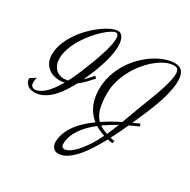

<svg xmlns="http://www.w3.org/2000/svg" viewBox="-236 -910 1418 1430"><g transform="rotate(30 473.0 -194.5)"><path d="M413.6 -310.1Q387.2 -280.3 362.1 -254.6Q336.9 -229 310.5 -209.5Q290.5 -171.4 265.4 -132.6Q240.2 -93.8 209.5 -62.3Q178.7 -30.8 142.6 -11Q106.4 8.8 64.9 8.8Q25.9 8.8 3.4 -11.7Q-19 -32.2 -19.5 -64.9L28.3 -95.2Q22 -71.8 22 -55.2Q22 -32.2 32.2 -22Q42.5 -11.7 56.6 -11.7Q93.8 -11.7 137 -49.8Q180.2 -87.9 226.1 -168Q203.1 -162.6 179.7 -162.6Q154.8 -162.6 129.6 -170.9Q104.5 -179.2 84.2 -196Q64 -212.9 51.3 -239Q38.6 -265.1 38.6 -301.3Q38.6 -351.1 57.1 -399.9Q75.7 -448.7 105.7 -493.2Q135.7 -537.6 173.3 -575.4Q210.9 -613.3 248.8 -641.1Q286.6 -668.9 321.3 -684.6Q356 -700.2 380.4 -700.2Q404.3 -700.2 420.4 -675Q436.5 -649.9 436.5 -598.1Q436.5 -544.9 414.1 -464.4Q391.6 -383.8 341.3 -272Q337.9 -265.1 335 -257.8Q350.6 -272.9 366 -290Q381.3 -307.1 397.9 -325.7ZM203.6 -189.5Q222.2 -189.5 241.2 -194.8Q253.4 -218.3 265.6 -244.6Q277.8 -271 290.5 -300.8Q312.5 -353.5 331.5 -404.1Q350.6 -454.6 364.7 -499Q378.9 -543.5 387 -580.1Q395 -616.7 395 -641.1Q395 -660.6 389.2 -671.4Q383.3 -682.1 370.6 -682.1Q356.4 -682.1 331.1 -666Q305.7 -649.9 275.9 -622.3Q246.1 -594.7 215.1 -557.6Q184.1 -520.5 158.9 -478.5Q133.8 -436.5 117.9 -391.6Q102.1 -346.7 102.1 -303.7Q102.1 -275.9 110.4 -254.6Q118.7 -233.4 132.6 -218.8Q146.5 -204.1 165 -196.8Q183.6 -189.5 203.6 -189.5ZM758.8 45.9Q747.6 43.9 736.8 42.2Q726.1 40.5 716.3 38.1Q686.5 93.3 654.3 143.6Q622.1 193.8 587.9 231.9Q553.7 270 518.3 292.5Q482.9 314.9 446.8 314.9Q432.1 314.9 421.1 309.6Q410.2 304.2 402.8 294.9Q395.5 285.6 391.6 274.2Q387.7 262.7 387.7 250Q387.7 181.6 431.9 112.5Q476.1 43.5 572.3 -26.4Q542.5 -49.8 523.2 -77.4Q503.9 -105 492.4 -134.8Q481 -164.6 476.6 -195.1Q472.2 -225.6 472.2 -254.4Q472.2 -319.3 490.7 -377.7Q509.3 -436 540.3 -486.1Q571.3 -536.1 611.6 -576.4Q651.9 -616.7 695.6 -645Q739.3 -673.3 783.2 -688.7Q827.1 -704.1 865.2 -704.1Q883.3 -704.1 899.2 -699.5Q915 -694.8 926.8 -682.6Q938.5 -670.4 945.1 -649.4Q951.7 -628.4 951.7 -595.7Q951.7 -544.9 930.9 -465.3Q910.2 -385.7 860.8 -272Q849.6 -247.1 837.6 -219.2Q825.7 -191.4 812 -160.6Q825.7 -166.5 839.4 -172.6Q853 -178.7 867.7 -185.1L875.5 -164.6Q855.5 -156.2 836.4 -147.7Q817.4 -139.2 798.3 -129.9Q782.2 -93.8 764.4 -56.9Q746.6 -20 727.5 16.6Q736.8 19 746.3 21.2Q755.9 23.4 765.6 25.9ZM539.1 -257.3Q539.1 -216.3 543 -183.3Q546.9 -150.4 554.4 -124.8Q562 -99.1 573.2 -79.3Q584.5 -59.6 599.1 -44.9Q630.9 -65.9 667 -86.9Q703.1 -107.9 745.1 -128.9Q763.7 -178.7 779.5 -222.9Q795.4 -267.1 808.6 -300.8Q829.6 -354.5 848.4 -404.3Q867.2 -454.1 881.1 -497.1Q895 -540 903.1 -575Q911.1 -609.9 911.1 -634.8Q911.1 -662.6 901.1 -674.1Q891.1 -685.5 868.2 -685.5Q836.4 -685.5 799.8 -668.9Q763.2 -652.3 726.6 -622.8Q689.9 -593.3 656 -553Q622.1 -512.7 596.2 -465.1Q570.3 -417.5 554.7 -364.5Q539.1 -311.5 539.1 -257.3ZM627.9 121.1Q641.6 100.1 654.3 76.7Q667 53.2 679.2 28.3Q655.3 20.5 635 11.2Q614.7 2 597.2 -8.8Q562.5 18.1 534.4 46.9Q506.3 75.7 486.6 105.7Q466.8 135.7 455.8 167.2Q444.8 198.7 444.8 231Q444.8 251 453.6 257.3Q462.4 263.7 471.7 263.7Q499 263.7 539.1 229.2Q579.1 194.8 627.9 121.1ZM621.1 -26.9Q635.7 -16.6 652.8 -8.8Q669.9 -1 689.9 5.9Q701.7 -19 712.4 -44.7Q723.1 -70.3 732.9 -96.7Q703.1 -80.1 675 -62.7Q647 -45.4 621.1 -26.9Z"/></g></svg>

Font: Dynalight
Style: Regular
Weight: 400
Version: Version 1.000